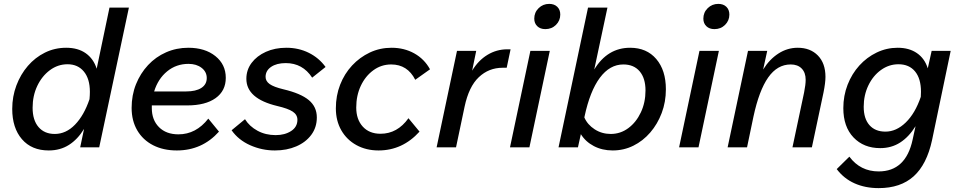

<svg xmlns="http://www.w3.org/2000/svg" viewBox="-20 -759 4936 989"><path d="M393 0 413 -95Q380 -41 335 -12.5Q290 16 231 16Q143 16 93 -42Q43 -100 43 -198Q43 -262 64.5 -319Q86 -376 123.5 -419.5Q161 -463 211.5 -488Q262 -513 321 -513Q382 -513 422 -484.5Q462 -456 478 -405L544 -720H644L491 0ZM148 -204Q148 -140 178.5 -104.5Q209 -69 262 -69Q320 -69 366.5 -117Q413 -165 441 -248Q443 -268 443 -286Q443 -353 412 -390.5Q381 -428 328 -428Q278 -428 237 -397.5Q196 -367 172 -316.5Q148 -266 148 -204Z M1108 -81Q1021 16 891 16Q821 16 768.5 -11Q716 -38 687 -87.5Q658 -137 658 -203Q658 -269 680.5 -325Q703 -381 742.5 -423.5Q782 -466 835.5 -489.5Q889 -513 950 -513Q1036 -513 1089.5 -470Q1143 -427 1143 -358Q1143 -291 1090.5 -253.5Q1038 -216 944 -216H762Q762 -209 762 -202Q762 -141 799 -104Q836 -67 899 -67Q990 -67 1053 -148ZM951 -430Q888 -430 841 -391.5Q794 -353 774 -288H939Q989 -288 1017 -306Q1045 -324 1045 -357Q1045 -389 1018.5 -409.5Q992 -430 951 -430Z M1173 -88 1242 -145Q1265 -108 1306.5 -85.5Q1348 -63 1400 -63Q1447 -63 1479.5 -84Q1512 -105 1512 -142Q1512 -168 1488 -184Q1464 -200 1408 -213Q1249 -251 1249 -353Q1249 -399 1276 -435Q1303 -471 1349.5 -492Q1396 -513 1455 -513Q1518 -513 1570.5 -487Q1623 -461 1657 -414L1588 -359Q1539 -434 1452 -434Q1405 -434 1376.5 -414.5Q1348 -395 1348 -363Q1348 -341 1369 -326Q1390 -311 1440 -299Q1529 -278 1570.5 -243.5Q1612 -209 1612 -154Q1612 -103 1583.5 -64.5Q1555 -26 1506 -5Q1457 16 1396 16Q1329 16 1268.5 -11Q1208 -38 1173 -88Z M2084 -150 2141 -81Q2053 16 1930 16Q1866 16 1816 -11.5Q1766 -39 1738 -88Q1710 -137 1710 -201Q1710 -266 1732 -322.5Q1754 -379 1793.5 -421.5Q1833 -464 1885 -488.5Q1937 -513 1997 -513Q2062 -513 2114 -484Q2166 -455 2195 -402L2119 -348Q2079 -427 1995 -427Q1944 -427 1903 -397Q1862 -367 1838.5 -317Q1815 -267 1815 -205Q1815 -144 1848.5 -107Q1882 -70 1940 -70Q2027 -70 2084 -150Z M2229 0 2334 -497H2433L2412 -395Q2444 -448 2491 -476.5Q2538 -505 2593 -505H2610L2590 -410H2569Q2498 -410 2446.5 -361.5Q2395 -313 2373 -209L2329 0Z M2732 -663Q2732 -695 2754.5 -717Q2777 -739 2809 -739Q2835 -739 2850.5 -724Q2866 -709 2866 -684Q2866 -653 2844 -631Q2822 -609 2789 -609Q2763 -609 2747.5 -624Q2732 -639 2732 -663ZM2607 0 2712 -497H2812L2707 0Z M2857 0 3009 -720H3109L3041 -401Q3109 -513 3226 -513Q3311 -513 3360.5 -455Q3410 -397 3410 -299Q3410 -234 3388.5 -177Q3367 -120 3329.5 -76.5Q3292 -33 3242.5 -8.5Q3193 16 3136 16Q3082 16 3039 -6.5Q2996 -29 2972 -68L2957 0ZM2991 -159 2990 -154Q3006 -117 3043 -93Q3080 -69 3126 -69Q3176 -69 3216.5 -99Q3257 -129 3281 -180Q3305 -231 3305 -293Q3305 -356 3275 -391.5Q3245 -427 3191 -427Q3121 -427 3070 -358.5Q3019 -290 2991 -159Z M3603 -663Q3603 -695 3625.5 -717Q3648 -739 3680 -739Q3706 -739 3721.5 -724Q3737 -709 3737 -684Q3737 -653 3715 -631Q3693 -609 3660 -609Q3634 -609 3618.5 -624Q3603 -639 3603 -663ZM3478 0 3583 -497H3683L3578 0Z M3728 0 3833 -497H3932L3911 -401Q3944 -454 3990 -483.5Q4036 -513 4089 -513Q4154 -513 4193 -473Q4232 -433 4232 -363Q4232 -333 4222 -283L4162 0H4062L4122 -283Q4130 -323 4130 -348Q4130 -385 4109.5 -406Q4089 -427 4053 -427Q3984 -427 3937 -360Q3890 -293 3861 -158L3828 0Z M4290 112 4355 48Q4412 124 4506 124Q4646 124 4681 -40L4696 -109Q4662 -54 4617 -25Q4572 4 4514 4Q4429 4 4376.5 -51Q4324 -106 4324 -202Q4324 -266 4346 -322.5Q4368 -379 4406.5 -421.5Q4445 -464 4496 -488.5Q4547 -513 4604 -513Q4663 -513 4703 -485.5Q4743 -458 4759 -407L4779 -497H4877L4781 -37Q4754 88 4686.5 149Q4619 210 4506 210Q4437 210 4382 185.5Q4327 161 4290 112ZM4429 -209Q4429 -148 4458.5 -114.5Q4488 -81 4541 -81Q4597 -81 4645.5 -128Q4694 -175 4723 -260Q4724 -273 4724 -286Q4724 -354 4693.5 -391Q4663 -428 4608 -428Q4559 -428 4518 -398.5Q4477 -369 4453 -319Q4429 -269 4429 -209Z"/></svg>

Font: Wix Madefor Text Medium
Style: Italic
Weight: 500
Italic angle: -12°
Designer: Dalton Maag Ltd
Foundry: Dalton Maag Ltd
Version: Version 3.100